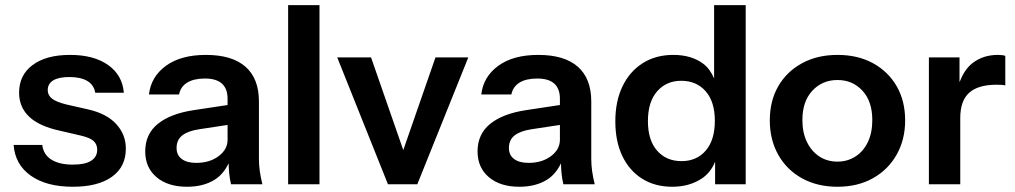

<svg xmlns="http://www.w3.org/2000/svg" viewBox="-20 -721 3949 747"><path d="M432.3 -238.3C407.5 -265.4 370.9 -284.5 322.5 -295.4L237.3 -314.8C211.5 -321.2 193.1 -328.8 182.1 -337.5C171.1 -346.3 165.7 -357.1 165.7 -370C165.7 -386.7 172.8 -399.5 186.9 -408.2C201.2 -416.9 222.2 -421.3 249.9 -421.3C279.5 -421.3 302.9 -416.1 320 -405.8C337.1 -395.5 347.3 -380.3 350.5 -360.3H461.8C458 -406.1 437.5 -442.1 400.4 -468.2C363.3 -494.4 314.1 -507.4 252.8 -507.4C190.8 -507.4 142.3 -494.4 107.1 -468.2C71.8 -442.1 54.3 -406.1 54.3 -360.3C54.3 -322.9 67.4 -291.7 93.5 -266.9C119.6 -242 159.8 -223.8 214.1 -212.2L293.3 -193.8C318.5 -188 335.6 -180.7 344.6 -172C353.7 -163.3 358.2 -152.2 358.2 -138.6C358.2 -119.9 350.3 -105.6 334.5 -95.5C318.8 -85.5 295 -80.5 263.3 -80.5C228.5 -80.5 200.8 -87 180.1 -99.9C159.4 -112.8 147.6 -131.8 144.4 -157H33C36.9 -106 59.1 -66.2 99.8 -37.5C140.5 -8.8 195 5.6 263.3 5.6C328.6 5.6 379.2 -7.3 415.3 -33.1C451.4 -58.9 469.6 -95.4 469.6 -142.5C469.6 -179.3 457.2 -211.2 432.2 -238.3Z M990.7 -55.4C988.5 -71.5 987.4 -87.3 987.4 -102.8V-326.4C987.4 -385.8 969.9 -430.8 935.1 -461.4C900.2 -492.1 848.9 -507.4 781.2 -507.4C716 -507.4 664.1 -493.2 625.3 -464.8C586.6 -436.4 564.7 -399.3 559.5 -353.5H676.6C680.5 -373.5 691 -388.8 708.1 -399.5C725.2 -410.1 748.3 -415.5 777.3 -415.5C807 -415.5 829.1 -408.8 843.6 -395.6C858.1 -382.4 865.4 -362.9 865.4 -337.1V-312.4L733.8 -292.5C673.7 -283.5 627.3 -265.7 594.4 -239.3C561.5 -212.8 545 -177 545 -131.8C545 -89.9 559.7 -56.5 589 -31.7C618.4 -6.8 657.9 5.6 707.6 5.6C750.2 5.6 786.2 -3.6 815.5 -22C839.5 -37 856.6 -59.2 869.6 -85.6C869.9 -71.2 870.5 -57.8 871.7 -46.6C873.3 -31.1 875.7 -16.9 878.9 -4H1000.9C996.4 -22.1 993 -39.2 990.7 -55.3ZM865.4 -177.3C865.4 -152.2 853.8 -130.9 830.6 -113.5C807.3 -96 778.3 -87.3 743.4 -87.3C719.6 -87.3 700.8 -92.3 687.3 -102.3C673.7 -112.3 667 -126.7 667 -145.4C667 -166 674.2 -182.2 688.7 -193.8C703.3 -205.4 725 -213.5 754.1 -218L865.4 -234.9Z M1223 -4.1V-701H1101V-4.1Z M1674.3 -497.7 1549 -137.1 1423.6 -497.7H1292L1489.4 -4.1H1603.6L1802 -497.7Z M2283.7 -55.4C2281.5 -71.5 2280.4 -87.3 2280.4 -102.8V-326.4C2280.4 -385.8 2262.9 -430.8 2228.1 -461.4C2193.2 -492.1 2141.9 -507.4 2074.2 -507.4C2009 -507.4 1957.1 -493.2 1918.3 -464.8C1879.6 -436.4 1857.7 -399.3 1852.5 -353.5H1969.6C1973.5 -373.5 1984 -388.8 2001.1 -399.5C2018.2 -410.1 2041.3 -415.5 2070.3 -415.5C2100 -415.5 2122.1 -408.8 2136.6 -395.6C2151.1 -382.4 2158.4 -362.9 2158.4 -337.1V-312.4L2026.8 -292.5C1966.7 -283.5 1920.3 -265.7 1887.4 -239.3C1854.5 -212.8 1838 -177 1838 -131.8C1838 -89.9 1852.7 -56.5 1882 -31.7C1911.4 -6.8 1950.9 5.6 2000.6 5.6C2043.2 5.6 2079.2 -3.6 2108.5 -22C2132.5 -37 2149.6 -59.2 2162.6 -85.6C2162.9 -71.2 2163.5 -57.8 2164.7 -46.6C2166.3 -31.1 2168.7 -16.9 2171.9 -4H2293.9C2289.4 -22.1 2286 -39.2 2283.7 -55.3ZM2158.4 -177.3C2158.4 -152.2 2146.8 -130.9 2123.6 -113.5C2100.3 -96 2071.3 -87.3 2036.4 -87.3C2012.6 -87.3 1993.8 -92.3 1980.3 -102.3C1966.7 -112.3 1960 -126.7 1960 -145.4C1960 -166 1967.2 -182.2 1981.7 -193.8C1996.3 -205.4 2018 -213.5 2047.1 -218L2158.4 -234.9Z M2758.3 -701V-415.8C2748.4 -438.6 2735.2 -459 2714.7 -474C2684.4 -496.3 2646 -507.4 2599.5 -507.4C2554.4 -507.4 2514.8 -496.8 2481 -475.5C2447.1 -454.2 2420.8 -424.2 2402.1 -385.5C2383.4 -346.7 2374 -301.2 2374 -249C2374 -197.3 2383 -152.5 2401.1 -114.4C2419.2 -76.4 2444.8 -46.8 2478.1 -25.9C2511.3 -4.9 2550.5 5.6 2595.7 5.6C2640.2 5.6 2678.6 -5.2 2710.9 -26.8C2735.9 -43.5 2751.5 -66 2762.2 -91.5V-4.1H2881.2V-701ZM2725.9 -135.2C2702.3 -107.8 2670.8 -94.1 2631.5 -94.1C2592.1 -94.1 2560.5 -107.6 2536.6 -134.8C2512.7 -161.9 2500.8 -200.3 2500.8 -249.9C2500.8 -299.6 2512.7 -338.2 2536.6 -365.6C2560.5 -393 2591.8 -406.7 2630.5 -406.7C2669.9 -406.7 2701.5 -393.2 2725.4 -366.1C2749.2 -339 2761.2 -300.6 2761.2 -250.9C2761.2 -201.2 2749.4 -162.7 2725.9 -135.2Z M3468.7 -385.5C3446.7 -423.5 3416.1 -453.4 3376.7 -475C3337.3 -496.6 3291.1 -507.4 3238.3 -507.4C3186 -507.4 3140 -496.6 3100.4 -475C3060.7 -453.4 3029.9 -423.5 3007.9 -385.5C2986 -347.4 2975 -303.2 2975 -252.8C2975 -202.5 2986 -157.8 3007.9 -118.8C3029.9 -79.7 3060.7 -49.2 3100.4 -27.3C3140 -5.4 3186 5.6 3238.3 5.6C3290.6 5.6 3336.4 -5.4 3375.7 -27.3C3415.1 -49.2 3445.9 -79.7 3468.2 -118.8C3490.4 -157.8 3501.6 -202.5 3501.6 -252.8C3501.6 -303.2 3490.6 -347.4 3468.7 -385.5ZM3356.4 -168.1C3344.8 -143.9 3328.6 -125.2 3308 -112C3287.3 -98.8 3264.1 -92.2 3238.3 -92.2C3211.8 -92.2 3188.4 -98.8 3168.1 -112C3147.8 -125.2 3131.6 -143.9 3119.7 -168.1C3107.8 -192.3 3101.8 -220.9 3101.8 -253.8C3101.8 -302.2 3114.7 -340.3 3140.5 -368C3166.3 -395.8 3198.9 -409.7 3238.3 -409.7C3277.7 -409.7 3310.1 -395.8 3335.6 -368C3361.1 -340.3 3373.8 -302.2 3373.8 -253.8C3373.8 -220.9 3368 -192.3 3356.4 -168.1Z M3862.1 -507.4C3823.4 -507.4 3790.1 -496.4 3762.4 -474.5C3740.4 -457.1 3724.9 -431.5 3713.1 -401.4V-497.7H3594V-4.1H3716V-261.6C3716 -306.7 3727.7 -339.6 3750.9 -360.3C3774.1 -380.9 3809.3 -391.3 3856.4 -391.3C3864.8 -391.3 3871.9 -391.1 3877.7 -390.8C3883.5 -390.5 3888 -389.6 3891.2 -388.4V-503.5C3885.5 -506.1 3875.8 -507.4 3862.3 -507.4Z"/></svg>

Font: Diatome Semibold
Style: Regular
Weight: 600
Designer: 15.100.17
Foundry: 15.100.17
Version: Version 1.005;Fontself Maker 3.5.8